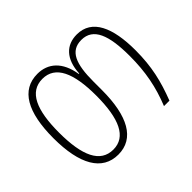

<svg xmlns="http://www.w3.org/2000/svg" viewBox="-124 -725 921 921"><g transform="rotate(-45 337.0 -264.5)"><path d="M214 10C323 10 377 -89 377 -265V-323C377 -441 401 -505 477 -505C558 -505 587 -427 587 -286C587 -178 570 -92 533 0H570C606 -94 626 -174 626 -286C626 -440 583 -539 480 -539C409 -539 361 -493 356 -398H353C338 -494 284 -539 213 -539C103 -539 49 -442 49 -266C49 -88 105 10 214 10ZM214 -24C126 -24 87 -108 87 -266C87 -419 124 -505 213 -505C301 -505 339 -419 339 -266C339 -108 300 -24 214 -24Z"/></g></svg>

Font: Noto Sans Georgian Condensed ExtraLight
Style: Regular
Weight: 200
Width: 3
Designer: Monotype Design Team, Akaki Razmadze
Foundry: Google LLC
Version: Version 2.005